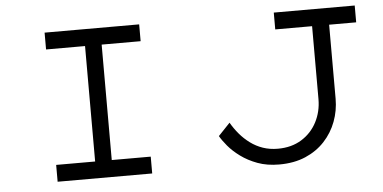

<svg xmlns="http://www.w3.org/2000/svg" viewBox="-49 -794 1790 898"><g transform="rotate(-5 845.5 -345.0)"><path d="M188 0V-79H371V-621H188V-700H632V-621H449V-79H632V0ZM1228 10Q1171 10 1126.5 -6.5Q1082 -23 1048 -48Q1014 -73 991.5 -100Q969 -127 958 -147L1013 -205Q1029 -177 1050.5 -151.5Q1072 -126 1099 -106Q1126 -86 1158 -75Q1190 -64 1228 -64Q1292 -64 1339 -93Q1386 -122 1411.5 -171Q1437 -220 1437 -279V-621H1264V-700H1644V-621H1517V-273Q1517 -218 1498 -167Q1479 -116 1442 -76Q1405 -36 1351.5 -13Q1298 10 1228 10Z"/></g></svg>

Font: Lexend Zetta Light
Style: Regular
Weight: 300
Designer: Bonnie Shaver-Troup, Thomas Jockin
Foundry: Lexend
Version: Version 1.007